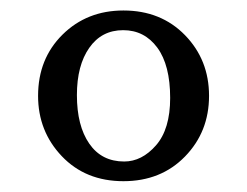

<svg xmlns="http://www.w3.org/2000/svg" viewBox="-20 -729 459 357"><path d="M368.7 -550.8Q368.7 -483.9 324 -438Q279.3 -392.1 209.5 -392.1Q139.2 -392.1 95 -438.5Q50.8 -484.9 50.8 -550.8Q50.8 -619.6 96.2 -664.6Q141.6 -709.5 209.5 -709.5Q279.3 -709.5 324 -663.6Q368.7 -617.7 368.7 -550.8ZM296.4 -546.9Q296.4 -607.9 272.5 -640.4Q248.5 -672.9 209 -672.9Q168.9 -672.9 146 -640.1Q123 -607.4 123 -552.2Q123 -495.1 146 -461.9Q168.9 -428.7 210.9 -428.7Q243.7 -428.7 270 -458.7Q296.4 -488.8 296.4 -546.9Z"/></svg>

Font: UniBurma_GGSerif
Style: Book
Weight: 400
Designer: Victor San Kho Lin (for Burmese only and related typography optimization with it)
Foundry: http://www.unimm.org
Version: 2.0